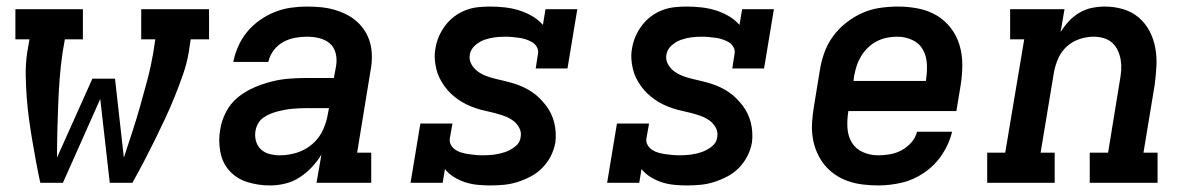

<svg xmlns="http://www.w3.org/2000/svg" viewBox="-20 -558 3640 586"><path d="M103 0Q96 -32 90 -64.5Q84 -97 78.5 -129.5Q73 -162 68.5 -195Q64 -228 61.5 -261.5Q59 -295 58.5 -329Q58 -363 63 -398L70 -438H27V-530H233V-438H178L171 -398Q165 -357 162 -316.5Q159 -276 157.5 -236Q156 -196 155 -156Q154 -116 154 -77L262 -318H331L358 -77Q371 -116 384 -156Q397 -196 408.5 -236.5Q420 -277 430.5 -317Q441 -357 448 -398L454 -438H411V-530H618V-438H562L556 -398Q550 -363 538 -329Q526 -295 512.5 -261.5Q499 -228 483.5 -195Q468 -162 452 -129.5Q436 -97 419 -64.5Q402 -32 384 0H315L286 -256L172 0Z M803 8Q769 8 736 -2Q703 -12 681 -36Q659 -60 652.5 -94Q646 -128 652 -162Q656 -189 669.5 -215.5Q683 -242 705.5 -260.5Q728 -279 754.5 -290.5Q781 -302 808.5 -309Q836 -316 863.5 -318Q891 -320 918 -320H999L1006 -358Q1009 -377 1004.5 -395.5Q1000 -414 986.5 -425.5Q973 -437 954.5 -441.5Q936 -446 917 -446Q899 -446 880 -442.5Q861 -439 844 -429.5Q827 -420 815 -404Q803 -388 799 -369H692Q697 -394 707.5 -417.5Q718 -441 734.5 -461Q751 -481 773 -496.5Q795 -512 819 -521.5Q843 -531 868 -534.5Q893 -538 917 -538Q938 -538 959 -536Q980 -534 999.5 -528.5Q1019 -523 1037 -514Q1055 -505 1069.5 -492Q1084 -479 1094.5 -462Q1105 -445 1110 -425.5Q1115 -406 1115 -385Q1115 -364 1111 -343L1070 -92H1113V0H946L961 -86Q948 -65 931 -47Q914 -29 893.5 -16Q873 -3 850 2.5Q827 8 804 8Q804 8 804 8Q804 8 803 8ZM834 -84Q860 -84 886 -92Q912 -100 933 -118Q954 -136 965.5 -161Q977 -186 981 -212L984 -228H918Q906 -228 895 -227.5Q884 -227 872.5 -226Q861 -225 850 -223Q839 -221 827.5 -218Q816 -215 805 -210.5Q794 -206 784 -199Q774 -192 768 -181.5Q762 -171 760 -160Q757 -144 761 -128.5Q765 -113 776 -102.5Q787 -92 802.5 -88Q818 -84 834 -84Z M1476 8Q1457 8 1437 6Q1417 4 1399 -2Q1381 -8 1365 -18Q1349 -28 1338 -42L1331 0H1233L1263 -181H1361L1353 -136Q1351 -125 1356.5 -115.5Q1362 -106 1370.5 -100.5Q1379 -95 1389.5 -92Q1400 -89 1410.5 -87.5Q1421 -86 1432 -85Q1443 -84 1454 -84Q1471 -84 1487.5 -86Q1504 -88 1520.5 -93.5Q1537 -99 1552 -110.5Q1567 -122 1569 -139Q1572 -155 1564.5 -168.5Q1557 -182 1545 -190.5Q1533 -199 1519 -204Q1505 -209 1490 -213Q1475 -217 1460.5 -220Q1446 -223 1431.5 -228Q1417 -233 1403.5 -239.5Q1390 -246 1378 -254.5Q1366 -263 1355.5 -273Q1345 -283 1336.5 -295Q1328 -307 1321.5 -320Q1315 -333 1311.5 -348Q1308 -363 1307 -378.5Q1306 -394 1309 -410Q1312 -429 1319.5 -446.5Q1327 -464 1339 -480Q1351 -496 1367 -508Q1383 -520 1401.5 -527Q1420 -534 1438.5 -536Q1457 -538 1475 -538Q1498 -538 1520.5 -535.5Q1543 -533 1564 -526.5Q1585 -520 1604 -509Q1623 -498 1637 -482L1645 -530H1742L1712 -349H1615L1622 -394Q1624 -405 1618.5 -414.5Q1613 -424 1604.5 -429Q1596 -434 1586 -437.5Q1576 -441 1565 -442.5Q1554 -444 1543.5 -445Q1533 -446 1522 -446Q1506 -446 1490 -444Q1474 -442 1458.5 -436.5Q1443 -431 1430 -419.5Q1417 -408 1414 -392Q1411 -376 1418.5 -362.5Q1426 -349 1437.5 -340.5Q1449 -332 1463 -326.5Q1477 -321 1492 -317.5Q1507 -314 1521.5 -310.5Q1536 -307 1550.5 -302.5Q1565 -298 1578.5 -291.5Q1592 -285 1604 -277Q1616 -269 1626.5 -258.5Q1637 -248 1646 -236.5Q1655 -225 1661.5 -211.5Q1668 -198 1671.5 -184Q1675 -170 1676 -154Q1677 -138 1675 -123Q1671 -101 1661 -81.5Q1651 -62 1635.5 -46Q1620 -30 1600 -19.5Q1580 -9 1559.5 -2.5Q1539 4 1518 6Q1497 8 1476 8Z M2076 8Q2057 8 2037 6Q2017 4 1999 -2Q1981 -8 1965 -18Q1949 -28 1938 -42L1931 0H1833L1863 -181H1961L1953 -136Q1951 -125 1956.5 -115.5Q1962 -106 1970.5 -100.5Q1979 -95 1989.5 -92Q2000 -89 2010.5 -87.5Q2021 -86 2032 -85Q2043 -84 2054 -84Q2071 -84 2087.5 -86Q2104 -88 2120.5 -93.5Q2137 -99 2152 -110.5Q2167 -122 2169 -139Q2172 -155 2164.5 -168.5Q2157 -182 2145 -190.5Q2133 -199 2119 -204Q2105 -209 2090 -213Q2075 -217 2060.5 -220Q2046 -223 2031.5 -228Q2017 -233 2003.5 -239.5Q1990 -246 1978 -254.5Q1966 -263 1955.5 -273Q1945 -283 1936.5 -295Q1928 -307 1921.5 -320Q1915 -333 1911.5 -348Q1908 -363 1907 -378.5Q1906 -394 1909 -410Q1912 -429 1919.5 -446.5Q1927 -464 1939 -480Q1951 -496 1967 -508Q1983 -520 2001.5 -527Q2020 -534 2038.5 -536Q2057 -538 2075 -538Q2098 -538 2120.5 -535.5Q2143 -533 2164 -526.5Q2185 -520 2204 -509Q2223 -498 2237 -482L2245 -530H2342L2312 -349H2215L2222 -394Q2224 -405 2218.5 -414.5Q2213 -424 2204.5 -429Q2196 -434 2186 -437.5Q2176 -441 2165 -442.5Q2154 -444 2143.5 -445Q2133 -446 2122 -446Q2106 -446 2090 -444Q2074 -442 2058.5 -436.5Q2043 -431 2030 -419.5Q2017 -408 2014 -392Q2011 -376 2018.5 -362.5Q2026 -349 2037.5 -340.5Q2049 -332 2063 -326.5Q2077 -321 2092 -317.5Q2107 -314 2121.5 -310.5Q2136 -307 2150.5 -302.5Q2165 -298 2178.5 -291.5Q2192 -285 2204 -277Q2216 -269 2226.5 -258.5Q2237 -248 2246 -236.5Q2255 -225 2261.5 -211.5Q2268 -198 2271.5 -184Q2275 -170 2276 -154Q2277 -138 2275 -123Q2271 -101 2261 -81.5Q2251 -62 2235.5 -46Q2220 -30 2200 -19.5Q2180 -9 2159.5 -2.5Q2139 4 2118 6Q2097 8 2076 8Z M2660 8Q2636 8 2612.5 5Q2589 2 2567.5 -5.5Q2546 -13 2527.5 -26Q2509 -39 2495.5 -56Q2482 -73 2473 -94Q2464 -115 2460.5 -138Q2457 -161 2458.5 -184.5Q2460 -208 2464 -232L2482 -342Q2486 -369 2495.5 -396Q2505 -423 2522 -446.5Q2539 -470 2562.5 -488.5Q2586 -507 2612 -518.5Q2638 -530 2666 -534Q2694 -538 2721 -538Q2752 -538 2782.5 -532Q2813 -526 2838.5 -511Q2864 -496 2882 -472.5Q2900 -449 2908.5 -420.5Q2917 -392 2917 -360.5Q2917 -329 2912 -298L2899 -219H2569V-217Q2565 -192 2566.5 -167.5Q2568 -143 2579.5 -123.5Q2591 -104 2613 -94Q2635 -84 2660 -84Q2677 -84 2695.5 -87Q2714 -90 2731 -99Q2748 -108 2761 -122.5Q2774 -137 2779 -156H2886Q2877 -119 2855.5 -86.5Q2834 -54 2801.5 -31.5Q2769 -9 2732.5 -0.5Q2696 8 2660 8ZM2585 -311H2806V-313Q2810 -337 2809 -361.5Q2808 -386 2797 -406Q2786 -426 2764.5 -436Q2743 -446 2719 -446Q2703 -446 2687.5 -443Q2672 -440 2657 -432.5Q2642 -425 2629.5 -413Q2617 -401 2608.5 -387Q2600 -373 2595 -358Q2590 -343 2587 -327Z M2993 0V-92H3048L3106 -438H3063V-530H3229L3217 -460Q3228 -478 3242.5 -493.5Q3257 -509 3275 -519.5Q3293 -530 3313 -534Q3333 -538 3352 -538Q3381 -538 3408 -530Q3435 -522 3455.5 -504.5Q3476 -487 3488.5 -463Q3501 -439 3506 -412Q3511 -385 3509.5 -356Q3508 -327 3504 -298L3470 -92H3513V0H3306V-92H3362L3398 -313Q3401 -329 3402 -344.5Q3403 -360 3400.5 -375Q3398 -390 3391.5 -404Q3385 -418 3374.5 -427.5Q3364 -437 3349 -441.5Q3334 -446 3318 -446Q3297 -446 3275.5 -439Q3254 -432 3237 -417Q3220 -402 3210.5 -381Q3201 -360 3197 -339L3156 -92H3199V0Z"/></svg>

Font: Iosevka Curly Slab SmBdExObl
Style: Regular
Weight: 600
Width: 7
Italic angle: -9°
Monospace: yes
Designer: Belleve Invis
Foundry: Belleve Invis
Version: Version 11.1.0; ttfautohint (v1.8.3)